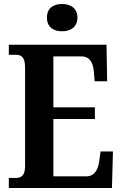

<svg xmlns="http://www.w3.org/2000/svg" viewBox="-20 -937 610 957"><path d="M290 -781C331 -781 366 -802 366 -849C366 -897 331 -917 290 -917C246 -917 214 -897 214 -849C214 -802 246 -781 290 -781ZM24 0H538L543 -182H481L475 -136C469 -92 452 -58 410 -58H246V-344H453V-402H246V-656H385C427 -656 444 -626 448 -578L452 -532H514L511 -714H24V-664H57C84 -664 105 -656 105 -600V-110C105 -63 87 -50 59 -50H24Z"/></svg>

Font: Noto Serif Tamil Condensed
Style: Bold Italic
Weight: 700
Width: 3
Italic angle: -12°
Designer: Indian Type Foundry, Tom Grace, and the Monotype Design Team
Foundry: Monotype Imaging Inc.
Version: Version 2.003